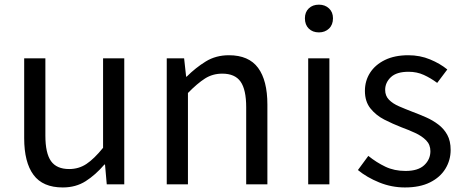

<svg xmlns="http://www.w3.org/2000/svg" viewBox="-20 -795 2000 828"><path d="M250.7 13.4Q164.6 13.4 124.5 -40.9Q84.3 -95.1 84.3 -199.3V-543.4H175.7V-210.3Q175.7 -134.6 199.9 -100.3Q224.2 -66 278.3 -66Q319.9 -66 353 -88.1Q386 -110.1 424.5 -157.6V-543.4H515.9V0H440.4L432.9 -85.3H430.1Q392.1 -40.9 349.5 -13.7Q306.9 13.4 250.7 13.4Z M699.1 0V-543.4H774L782.7 -464.5H785.1Q823.8 -503.1 867.3 -529.9Q910.9 -556.8 967.1 -556.8Q1052.8 -556.8 1093 -502.4Q1133.1 -448 1133.1 -344.1V0H1041.7V-332.4Q1041.7 -408.5 1017.5 -442.9Q993.3 -477.4 938.5 -477.4Q896.9 -477.4 864 -456.4Q831.2 -435.5 790.5 -394V0Z M1309.1 0V-543.4H1400.5V0ZM1355.4 -655.3Q1328.1 -655.3 1311.5 -671.8Q1294.9 -688.2 1294.9 -716.2Q1294.9 -742.6 1311.5 -758.7Q1328.1 -774.9 1355.4 -774.9Q1381.7 -774.9 1398.9 -758.7Q1416 -742.6 1416 -716.2Q1416 -688.2 1398.9 -671.8Q1381.7 -655.3 1355.4 -655.3Z M1726.1 13.4Q1668.6 13.4 1615.3 -8.3Q1562 -30 1523.5 -61.7L1568.4 -122.7Q1603.7 -94.3 1642 -76.1Q1680.2 -57.8 1728.9 -57.8Q1782.8 -57.8 1809.4 -82.6Q1836.1 -107.5 1836.1 -143.1Q1836.1 -171.1 1817.7 -189.8Q1799.2 -208.5 1770.5 -221.7Q1741.7 -235 1711.5 -246Q1673.9 -260.6 1637.6 -279.1Q1601.4 -297.7 1577.5 -327.5Q1553.7 -357.2 1553.7 -403Q1553.7 -446.6 1576 -481.3Q1598.3 -516 1640.2 -536.4Q1682.1 -556.8 1740.8 -556.8Q1791.3 -556.8 1834.6 -538.8Q1877.9 -520.9 1909 -495.4L1865.4 -437.5Q1837.4 -458.3 1807.6 -471.9Q1777.8 -485.5 1741.9 -485.5Q1690.2 -485.5 1665.6 -462.2Q1641 -438.9 1641 -407.3Q1641 -381.8 1657.4 -365Q1673.7 -348.2 1700.8 -336.5Q1728 -324.7 1758.2 -313.1Q1788.2 -301.9 1817.5 -289Q1846.7 -276.1 1870.5 -257.9Q1894.4 -239.8 1908.9 -213.5Q1923.4 -187.2 1923.4 -148.2Q1923.4 -104.1 1900.7 -67.1Q1878 -30.1 1834.3 -8.4Q1790.7 13.4 1726.1 13.4Z"/></svg>

Font: Shanggu Sans SC VF
Style: Regular
Weight: 250
Designer: GuiWonder
Version: Version 1.021